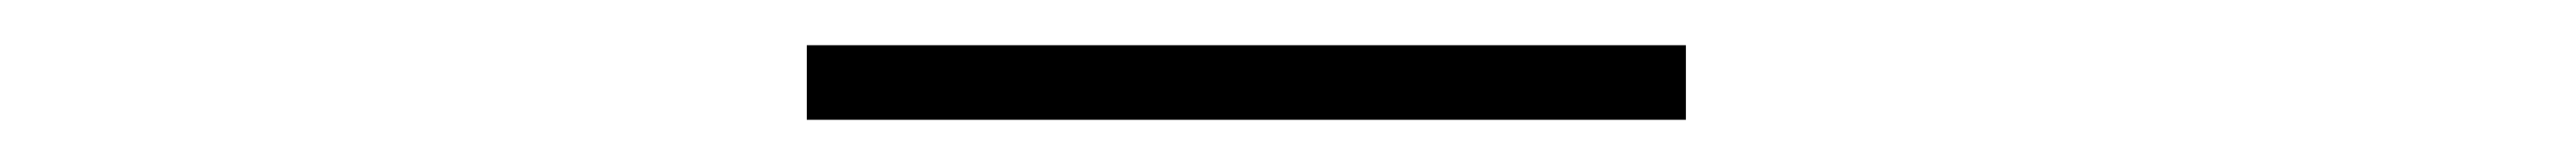

<svg xmlns="http://www.w3.org/2000/svg" viewBox="-20 -716 1140 73"><path d="M337 -663V-696H726V-663Z"/></svg>

Font: Trispace Expanded Thin
Style: Regular
Weight: 100
Width: 7
Designer: Tyler Finck
Foundry: Etcetera Type Company
Version: Version 1.210; ttfautohint (v1.8.3)